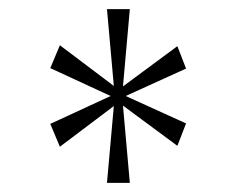

<svg xmlns="http://www.w3.org/2000/svg" viewBox="-20 -780 517 420"><path d="M214 -380H264L249 -549L368 -461L387 -510L255 -570L387 -630L368 -679L249 -591L264 -760H214L229 -592L111 -681L90 -631L222 -570L90 -509L111 -459L229 -548Z"/></svg>

Font: Noto Serif Devanagari Condensed ExtraLight
Style: Regular
Weight: 200
Width: 3
Designer: Universal Thirst, Indian Type Foundry and the Monotype Design Team
Foundry: Monotype Imaging Inc.
Version: Version 2.004